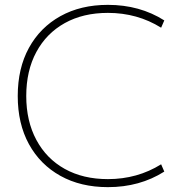

<svg xmlns="http://www.w3.org/2000/svg" viewBox="-20 -760 760 790"><path d="M424 10Q312 10 228.5 -36.5Q145 -83 99 -167Q53 -251 53 -365Q53 -479 99 -563Q145 -647 228.5 -693.5Q312 -740 424 -740Q555 -740 656 -676L643 -646Q545 -707 424 -707Q322 -707 246.5 -665Q171 -623 129.5 -546Q88 -469 88 -365Q88 -262 129.5 -184.5Q171 -107 246.5 -65Q322 -23 424 -23Q545 -23 643 -84L656 -54Q555 10 424 10Z"/></svg>

Font: M PLUS 1 Thin ExtraLight
Style: Regular
Weight: 250
Version: Version 1.001